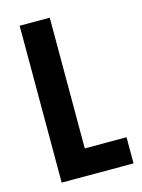

<svg xmlns="http://www.w3.org/2000/svg" viewBox="-110 -779 626 844"><g transform="rotate(-15 203.0 -357.0)"><path d="M64 0V-714H201V-119H391V0Z"/></g></svg>

Font: Noto Sans Khmer UI ExtraCondensed
Style: Bold
Weight: 700
Width: 2
Designer: Danh Hong and the Monotype Design Team
Foundry: Monotype Imaging Inc.
Version: Version 2.002; ttfautohint (v1.8.4.7-5d5b)